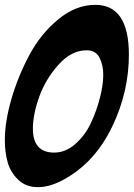

<svg xmlns="http://www.w3.org/2000/svg" viewBox="-36 -771 553 794"><path d="M497 -545Q497 -392 429 -249.5Q361 -107 241 -36Q176 3 121 3Q71 3 39 -28Q7 -59 -4.5 -100.5Q-16 -142 -16 -192Q-16 -268 11.5 -362.5Q39 -457 86 -544.5Q133 -632 205.5 -691.5Q278 -751 358 -751Q497 -751 497 -545ZM188 -140Q235 -140 275.5 -175.5Q316 -211 340 -262.5Q364 -314 377.5 -367.5Q391 -421 391 -462Q391 -502 375.5 -532.5Q360 -563 322 -563Q259 -563 205.5 -503Q152 -443 126 -370Q100 -297 100 -239Q100 -140 188 -140Z"/></svg>

Font: Bangerz Fix
Style: Regular
Weight: 400
Designer: vernon adams
Foundry: Vernon Adams
Version: Version 2.10;December 28, 2023;FontCreator 13.0.0.2683 64-bi